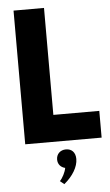

<svg xmlns="http://www.w3.org/2000/svg" viewBox="-64 -791 612 1073"><g transform="rotate(-5 242.0 -254.5)"><path d="M54.1 0H482.7V-150H225V-750H54.1ZM224.1 100.5C224.1 126.4 240 145 265 150.9C261.4 174.1 243.6 208.2 229.1 221.8L252.3 240.9C301.8 200.5 331.4 150 331.4 106.4C331.4 68.2 309.1 48.2 278.2 48.2C245.9 48.2 224.1 70 224.1 100.5Z"/></g></svg>

Font: Spartan MB ExtBd
Style: Regular
Weight: 800
Designer: Matt Bailey, Mirko Velimirovic
Foundry: Matt Bailey
Version: Version 1.005